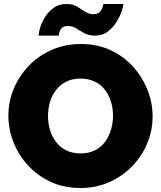

<svg xmlns="http://www.w3.org/2000/svg" viewBox="-20 -934 805 960"><path d="M381 6Q300 6 234 -24.5Q168 -55 120.5 -106.5Q73 -158 47.5 -222.5Q22 -287 22 -356Q22 -427 49 -491Q76 -555 124.5 -605.5Q173 -656 239.5 -685Q306 -714 385 -714Q466 -714 532 -683.5Q598 -653 645 -601Q692 -549 717.5 -484.5Q743 -420 743 -352Q743 -282 716.5 -218Q690 -154 641.5 -103.5Q593 -53 527 -23.5Q461 6 381 6ZM220 -354Q220 -318 230 -284.5Q240 -251 260 -224.5Q280 -198 310.5 -182.5Q341 -167 383 -167Q425 -167 456 -183Q487 -199 506.5 -226.5Q526 -254 535.5 -287.5Q545 -321 545 -356Q545 -392 535 -425Q525 -458 505 -484.5Q485 -511 454 -526Q423 -541 382 -541Q340 -541 309.5 -525Q279 -509 259 -482.5Q239 -456 229.5 -422.5Q220 -389 220 -354ZM454 -756Q424 -756 402 -768Q380 -780 361.5 -792Q343 -804 320 -804Q298 -804 288 -792.5Q278 -781 276 -769Q274 -757 274 -756H173Q173 -769 180.5 -795Q188 -821 205 -848.5Q222 -876 248.5 -895Q275 -914 312 -914Q345 -914 366 -901Q387 -888 405.5 -875.5Q424 -863 447 -863Q469 -863 479.5 -875Q490 -887 493.5 -900Q497 -913 497 -914H597Q597 -905 589 -880Q581 -855 564 -826.5Q547 -798 520 -777Q493 -756 454 -756Z"/></svg>

Font: Raleway Thin Black
Style: Regular
Weight: 900
Version: Version 4.026